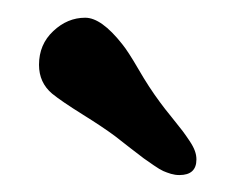

<svg xmlns="http://www.w3.org/2000/svg" viewBox="-20 -724 271 221"><path d="M112.3 -567.4Q98.6 -577.6 74.7 -592.5Q50.8 -607.4 40 -616.2Q24.9 -628.9 24.9 -649.4Q24.9 -672.9 41.3 -688.2Q57.6 -703.6 78.1 -703.6Q96.7 -703.6 120.6 -673.3Q127.4 -665 139.4 -644.3Q151.4 -623.5 164.1 -606.4Q169.4 -599.1 178 -588.6Q186.5 -578.1 190.2 -573.2Q193.8 -568.4 198.2 -561.8Q202.6 -555.2 204.3 -550.3Q206.1 -545.4 206.1 -540.5Q206.1 -522.5 186.5 -522.5Q181.6 -522.5 176.8 -523.9Q171.9 -525.4 168 -527.1Q164.1 -528.8 157 -533.7Q149.9 -538.6 145.5 -541.7Q141.1 -544.9 130.1 -553.5Q119.1 -562 112.3 -567.4Z"/></svg>

Font: Cooper* Medium
Style: Regular
Weight: 500
Designer: Owen Earl
Foundry: indestructible type*
Version: Version 0.001